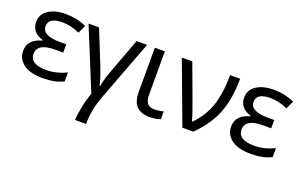

<svg xmlns="http://www.w3.org/2000/svg" viewBox="-92 -936 2450 1565"><g transform="rotate(20 1133.5 -153.0)"><path d="M345 -315V-243H272Q121 -243 121 -151Q121 -62 263 -62Q349 -62 437 -104V-27Q368 10 258 10Q148 10 90.5 -33Q33 -76 33 -146Q33 -244 152 -277V-282Q52 -312 52 -404Q52 -470 109 -508Q166 -546 258 -546Q355 -546 439 -508L406 -438Q329 -473 257 -473Q136 -473 136 -397Q136 -315 289 -315Z M966 -536 768 -13Q719 115 719 240H624Q624 197 638.5 125.5Q653 54 675 -6L458 -536H549L662 -255Q706 -145 716 -89H720Q733 -157 769 -251L875 -536Z M1120 -536V-158Q1120 -62 1197 -62Q1242 -62 1279 -73V-6Q1245 10 1185 10Q1113 10 1073 -27.5Q1033 -65 1033 -157V-536Z M1267 -536H1358L1465 -247Q1509 -129 1523 -74H1527Q1615 -164 1650.5 -273.5Q1686 -383 1686 -536H1773Q1773 -370 1727 -244.5Q1681 -119 1562 0H1467Z M2149 -315V-243H2076Q1925 -243 1925 -151Q1925 -62 2067 -62Q2153 -62 2241 -104V-27Q2172 10 2062 10Q1952 10 1894.5 -33Q1837 -76 1837 -146Q1837 -244 1956 -277V-282Q1856 -312 1856 -404Q1856 -470 1913 -508Q1970 -546 2062 -546Q2159 -546 2243 -508L2210 -438Q2133 -473 2061 -473Q1940 -473 1940 -397Q1940 -315 2093 -315Z"/></g></svg>

Font: Advent Sans Logo
Style: Regular
Weight: 400
Designer: Types & Symbols
Foundry: Types & Symbols
Version: Version 1.002